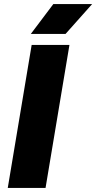

<svg xmlns="http://www.w3.org/2000/svg" viewBox="-20 -920 471 940"><path d="M18 0 135 -700H320L203 0ZM131 -754 241 -900H431L301 -754Z"/></svg>

Font: Figtree Black
Style: Italic
Weight: 900
Italic angle: -9.5°
Foundry: Erik Kennedy
Version: Version 2.001;gftools[0.9.30]